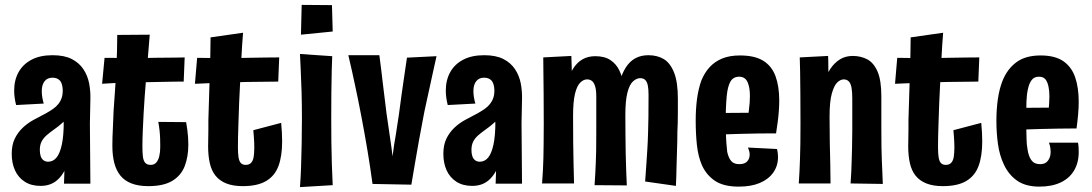

<svg xmlns="http://www.w3.org/2000/svg" viewBox="-20 -752 4469 786"><path d="M242 0 245 -91 237 -381Q236 -411 225 -422.5Q214 -434 195 -434Q174 -434 162.5 -419.5Q151 -405 151 -379Q151 -367 153 -354.5Q155 -342 159 -328L46 -322Q42 -337 40 -352Q38 -367 38 -381Q38 -424 56 -456.5Q74 -489 109 -507.5Q144 -526 195 -526Q243 -526 273.5 -510.5Q304 -495 321.5 -468.5Q339 -442 345 -410Q351 -378 350 -345L348 -247L350 0ZM146 9Q108 9 81.5 -8Q55 -25 41.5 -54.5Q28 -84 28 -122Q28 -159 40.5 -184.5Q53 -210 73 -229Q93 -248 118 -261.5Q143 -275 168 -288Q184 -297 197 -306Q210 -315 219 -326.5Q228 -338 232.5 -351.5Q237 -365 237 -381L288 -352Q284 -317 270 -292.5Q256 -268 237.5 -251Q219 -234 200 -221Q183 -209 170 -197.5Q157 -186 150 -172Q143 -158 143 -138Q143 -124 146.5 -113Q150 -102 158 -96Q166 -90 177 -90Q197 -90 211 -106.5Q225 -123 233 -159.5Q241 -196 241 -255L283 -307Q283 -238 277 -180.5Q271 -123 256 -80.5Q241 -38 214 -14.5Q187 9 146 9Z M587 10Q547 10 518.5 -1Q490 -12 473 -33Q456 -54 448 -84.5Q440 -115 440 -155Q440 -189 442 -225Q444 -261 445 -298Q448 -337 450 -369.5Q452 -402 454 -430.5Q456 -459 457 -487Q458 -515 459 -544.5Q460 -574 460 -609L593 -610Q589 -562 585.5 -518.5Q582 -475 578.5 -435.5Q575 -396 572.5 -359.5Q570 -323 568 -289Q566 -250 564.5 -216Q563 -182 563 -151Q563 -128 565 -111Q567 -94 574.5 -85.5Q582 -77 597 -77Q611 -77 619.5 -86.5Q628 -96 632 -112.5Q636 -129 636 -151Q636 -168 635.5 -185Q635 -202 633 -219.5Q631 -237 628 -253L742 -252Q745 -235 747 -219.5Q749 -204 750 -189Q751 -174 751 -160Q751 -110 736 -71.5Q721 -33 685 -11.5Q649 10 587 10ZM398 -409 408 -515Q411 -515 421.5 -515Q432 -515 446 -515Q460 -515 474.5 -514.5Q489 -514 501.5 -514Q514 -514 523 -514Q538 -514 564.5 -514.5Q591 -515 620.5 -515.5Q650 -516 676.5 -516Q703 -516 719.5 -516.5Q736 -517 736 -517L732 -418Q732 -418 717.5 -418Q703 -418 679.5 -417.5Q656 -417 629 -416.5Q602 -416 577.5 -415.5Q553 -415 537 -415Q517 -415 493.5 -414Q470 -413 448.5 -412Q427 -411 412.5 -410Q398 -409 398 -409Z M974 10Q934 10 906.5 -1Q879 -12 862.5 -32.5Q846 -53 839 -83.5Q832 -114 832 -153Q832 -169 832.5 -186Q833 -203 833 -222Q833 -241 833 -261Q834 -293 835 -325.5Q836 -358 837 -390.5Q838 -423 839 -457Q840 -491 841 -526.5Q842 -562 842 -599L975 -618Q971 -569 968.5 -520Q966 -471 963.5 -424Q961 -377 959 -332Q957 -287 956 -245Q955 -217 954.5 -192.5Q954 -168 954 -149Q954 -124 956.5 -108Q959 -92 966 -84.5Q973 -77 986 -77Q1000 -77 1008 -85.5Q1016 -94 1018.5 -110Q1021 -126 1021 -149Q1021 -160 1020.5 -171Q1020 -182 1019 -194.5Q1018 -207 1017 -219L1131 -249Q1133 -228 1134 -209Q1135 -190 1135 -173Q1135 -113 1120 -72.5Q1105 -32 1069.5 -11Q1034 10 974 10ZM778 -409 787 -515Q793 -515 809.5 -515Q826 -515 845.5 -514.5Q865 -514 882.5 -514Q900 -514 910 -514Q925 -514 949.5 -514.5Q974 -515 1004.5 -515.5Q1035 -516 1066 -516.5Q1097 -517 1123 -517L1119 -418Q1100 -418 1078.5 -417.5Q1057 -417 1035 -417Q1013 -417 992.5 -416.5Q972 -416 954 -415.5Q936 -415 925 -415Q906 -415 879.5 -413.5Q853 -412 826 -411Q799 -410 778 -409Z M1208 14Q1211 -24 1212.5 -69.5Q1214 -115 1215 -165Q1216 -215 1216 -267Q1216 -325 1214.5 -376.5Q1213 -428 1211 -467.5Q1209 -507 1208 -531L1340 -522Q1339 -501 1338 -462.5Q1337 -424 1336.5 -374Q1336 -324 1336 -266Q1336 -218 1336.5 -171.5Q1337 -125 1338.5 -80.5Q1340 -36 1342 6ZM1212 -610 1215 -732 1339 -731 1342 -623Z M1406 -526H1533Q1537 -495 1540.5 -467.5Q1544 -440 1547 -412.5Q1550 -385 1554 -355.5Q1558 -326 1562 -290Q1567 -259 1570.5 -231.5Q1574 -204 1578.5 -176Q1583 -148 1587 -112Q1590 -138 1593.5 -159.5Q1597 -181 1600.5 -201Q1604 -221 1606.5 -240.5Q1609 -260 1613 -283Q1619 -331 1624.5 -368.5Q1630 -406 1635 -441Q1640 -476 1646 -516L1767 -522Q1760 -490 1752.5 -456.5Q1745 -423 1738 -390Q1731 -357 1724 -326Q1717 -295 1712 -267Q1703 -220 1695 -176Q1687 -132 1679.5 -87.5Q1672 -43 1664 4L1505 1Q1500 -36 1495 -69Q1490 -102 1484.5 -135Q1479 -168 1473 -201.5Q1467 -235 1460 -272Q1453 -309 1446.5 -341Q1440 -373 1433.5 -403Q1427 -433 1420.5 -463Q1414 -493 1406 -526Z M2009 0 2012 -91 2004 -381Q2003 -411 1992 -422.5Q1981 -434 1962 -434Q1941 -434 1929.5 -419.5Q1918 -405 1918 -379Q1918 -367 1920 -354.5Q1922 -342 1926 -328L1813 -322Q1809 -337 1807 -352Q1805 -367 1805 -381Q1805 -424 1823 -456.5Q1841 -489 1876 -507.5Q1911 -526 1962 -526Q2010 -526 2040.5 -510.5Q2071 -495 2088.5 -468.5Q2106 -442 2112 -410Q2118 -378 2117 -345L2115 -247L2117 0ZM1913 9Q1875 9 1848.5 -8Q1822 -25 1808.5 -54.5Q1795 -84 1795 -122Q1795 -159 1807.5 -184.5Q1820 -210 1840 -229Q1860 -248 1885 -261.5Q1910 -275 1935 -288Q1951 -297 1964 -306Q1977 -315 1986 -326.5Q1995 -338 1999.5 -351.5Q2004 -365 2004 -381L2055 -352Q2051 -317 2037 -292.5Q2023 -268 2004.5 -251Q1986 -234 1967 -221Q1950 -209 1937 -197.5Q1924 -186 1917 -172Q1910 -158 1910 -138Q1910 -124 1913.5 -113Q1917 -102 1925 -96Q1933 -90 1944 -90Q1964 -90 1978 -106.5Q1992 -123 2000 -159.5Q2008 -196 2008 -255L2050 -307Q2050 -238 2044 -180.5Q2038 -123 2023 -80.5Q2008 -38 1981 -14.5Q1954 9 1913 9Z M2546 7 2414 6Q2416 -21 2417 -42.5Q2418 -64 2419 -85.5Q2420 -107 2420.5 -135Q2421 -163 2421 -206Q2421 -224 2421 -242Q2421 -260 2421 -278Q2421 -296 2421 -316Q2421 -336 2421 -358Q2421 -383 2416.5 -398Q2412 -413 2404 -420Q2396 -427 2383 -427Q2369 -427 2355.5 -414Q2342 -401 2334 -368.5Q2326 -336 2326 -277L2283 -229Q2284 -284 2288 -330Q2292 -376 2301.5 -411.5Q2311 -447 2326.5 -471.5Q2342 -496 2364.5 -509Q2387 -522 2417 -522Q2455 -522 2479 -506Q2503 -490 2515.5 -463.5Q2528 -437 2533.5 -405Q2539 -373 2539.5 -340.5Q2540 -308 2540 -280Q2540 -238 2540.5 -198.5Q2541 -159 2541.5 -122.5Q2542 -86 2543.5 -53Q2545 -20 2546 7ZM2199 -1Q2201 -28 2202.5 -52.5Q2204 -77 2204.5 -103.5Q2205 -130 2205.5 -164.5Q2206 -199 2206 -247Q2206 -314 2205.5 -367Q2205 -420 2204.5 -458.5Q2204 -497 2204 -517L2319 -523Q2320 -509 2320.5 -475Q2321 -441 2322 -390.5Q2323 -340 2326 -277Q2326 -219 2326.5 -170Q2327 -121 2328 -80Q2329 -39 2330 -1ZM2747 9 2621 -9Q2624 -48 2626 -79Q2628 -110 2630 -140.5Q2632 -171 2633 -208Q2634 -233 2634.5 -273.5Q2635 -314 2635 -363Q2635 -387 2632 -402Q2629 -417 2621.5 -424.5Q2614 -432 2601 -432Q2586 -432 2571.5 -419Q2557 -406 2548.5 -373Q2540 -340 2540 -280L2498 -228Q2498 -285 2502 -332Q2506 -379 2516 -415Q2526 -451 2542 -476Q2558 -501 2581 -513.5Q2604 -526 2634 -526Q2671 -526 2697.5 -510Q2724 -494 2739.5 -455Q2755 -416 2755 -349Q2755 -322 2755 -296Q2755 -270 2754.5 -248.5Q2754 -227 2753 -212Q2753 -171 2751.5 -136.5Q2750 -102 2749.5 -67Q2749 -32 2747 9Z M3004 12Q2942 12 2906.5 -12Q2871 -36 2853 -77Q2838 -112 2833 -158Q2828 -204 2828 -258Q2828 -307 2833.5 -347.5Q2839 -388 2851 -422Q2864 -454 2885 -477Q2906 -500 2936.5 -512.5Q2967 -525 3009 -525Q3070 -525 3105 -503Q3140 -481 3155 -439.5Q3170 -398 3170 -341Q3170 -321 3168.5 -299.5Q3167 -278 3164 -254.5Q3161 -231 3157 -206L3042 -271Q3044 -288 3046 -303Q3048 -318 3049 -332.5Q3050 -347 3050 -359Q3050 -395 3040 -416.5Q3030 -438 3006 -438Q2982 -438 2970.5 -418.5Q2959 -399 2955 -359Q2954 -347 2953 -333Q2952 -319 2951.5 -303.5Q2951 -288 2951 -271Q2951 -241 2951.5 -215Q2952 -189 2953.5 -168Q2955 -147 2957 -130Q2963 -104 2974 -92Q2985 -80 3006 -80Q3029 -80 3039 -91.5Q3049 -103 3049 -119Q3049 -126 3047 -133.5Q3045 -141 3042 -148L3161 -142Q3163 -134 3164 -125.5Q3165 -117 3165 -109Q3165 -73 3145.5 -45.5Q3126 -18 3090.5 -3Q3055 12 3004 12ZM2863 -198 2860 -289 3134 -291 3157 -206Q3157 -206 3136.5 -206Q3116 -206 3083 -205.5Q3050 -205 3010.5 -204Q2971 -203 2932.5 -201.5Q2894 -200 2863 -198Z M3594 1 3462 -1Q3464 -28 3465 -49.5Q3466 -71 3466.5 -93.5Q3467 -116 3468 -145.5Q3469 -175 3469 -218Q3469 -236 3469 -255Q3469 -274 3469 -296.5Q3469 -319 3469 -349Q3469 -375 3466 -392.5Q3463 -410 3455 -418.5Q3447 -427 3434 -427Q3421 -427 3408 -415Q3395 -403 3385.5 -370Q3376 -337 3376 -274L3334 -256Q3334 -300 3339 -339.5Q3344 -379 3353.5 -412.5Q3363 -446 3379.5 -470.5Q3396 -495 3418.5 -509Q3441 -523 3471 -523Q3504 -523 3530.5 -509Q3557 -495 3572.5 -459Q3588 -423 3588 -358Q3588 -325 3588 -302Q3588 -279 3588 -260.5Q3588 -242 3588 -222Q3588 -179 3588.5 -148.5Q3589 -118 3590 -95Q3591 -72 3592 -49.5Q3593 -27 3594 1ZM3250 -1Q3252 -28 3253 -52Q3254 -76 3255 -102.5Q3256 -129 3256.5 -163.5Q3257 -198 3257 -247Q3257 -314 3256.5 -367Q3256 -420 3255.5 -458.5Q3255 -497 3254 -517L3370 -523Q3371 -509 3371 -474.5Q3371 -440 3372.5 -388.5Q3374 -337 3376 -274Q3376 -213 3377 -165.5Q3378 -118 3379 -79Q3380 -40 3380 -1Z M3840 10Q3800 10 3772.5 -1Q3745 -12 3728.5 -32.5Q3712 -53 3705 -83.5Q3698 -114 3698 -153Q3698 -169 3698.5 -186Q3699 -203 3699 -222Q3699 -241 3699 -261Q3700 -293 3701 -325.5Q3702 -358 3703 -390.5Q3704 -423 3705 -457Q3706 -491 3707 -526.5Q3708 -562 3708 -599L3841 -618Q3837 -569 3834.5 -520Q3832 -471 3829.5 -424Q3827 -377 3825 -332Q3823 -287 3822 -245Q3821 -217 3820.5 -192.5Q3820 -168 3820 -149Q3820 -124 3822.5 -108Q3825 -92 3832 -84.5Q3839 -77 3852 -77Q3866 -77 3874 -85.5Q3882 -94 3884.5 -110Q3887 -126 3887 -149Q3887 -160 3886.5 -171Q3886 -182 3885 -194.5Q3884 -207 3883 -219L3997 -249Q3999 -228 4000 -209Q4001 -190 4001 -173Q4001 -113 3986 -72.5Q3971 -32 3935.5 -11Q3900 10 3840 10ZM3644 -409 3653 -515Q3659 -515 3675.5 -515Q3692 -515 3711.5 -514.5Q3731 -514 3748.5 -514Q3766 -514 3776 -514Q3791 -514 3815.5 -514.5Q3840 -515 3870.5 -515.5Q3901 -516 3932 -516.5Q3963 -517 3989 -517L3985 -418Q3966 -418 3944.5 -417.5Q3923 -417 3901 -417Q3879 -417 3858.5 -416.5Q3838 -416 3820 -415.5Q3802 -415 3791 -415Q3772 -415 3745.5 -413.5Q3719 -412 3692 -411Q3665 -410 3644 -409Z M4235 12Q4178 12 4143 -13Q4108 -38 4089 -80Q4072 -116 4065.5 -161.5Q4059 -207 4059 -258Q4059 -305 4065 -346.5Q4071 -388 4084 -421Q4103 -469 4140.5 -497Q4178 -525 4240 -525Q4299 -525 4333 -501.5Q4367 -478 4381.5 -435.5Q4396 -393 4396 -335Q4396 -310 4393.5 -282.5Q4391 -255 4387 -226L4273 -302Q4274 -317 4275 -330.5Q4276 -344 4276 -357Q4276 -381 4272 -399Q4268 -417 4259.5 -427.5Q4251 -438 4233 -438Q4214 -438 4203.5 -424.5Q4193 -411 4188 -387Q4183 -365 4182 -335.5Q4181 -306 4181 -271Q4181 -246 4181.5 -223Q4182 -200 4182.5 -180Q4183 -160 4186 -144Q4190 -113 4202 -96.5Q4214 -80 4237 -80Q4253 -80 4262 -86.5Q4271 -93 4276 -104.5Q4281 -116 4281 -130Q4281 -139 4279.5 -148.5Q4278 -158 4274 -168H4393Q4395 -158 4395.5 -148.5Q4396 -139 4396 -130Q4396 -86 4377 -54Q4358 -22 4322 -5Q4286 12 4235 12ZM4094 -218 4090 -310 4364 -312 4387 -226Q4387 -226 4367 -226Q4347 -226 4314 -225.5Q4281 -225 4241.5 -224Q4202 -223 4163 -221.5Q4124 -220 4094 -218Z"/></svg>

Font: Truculenta ExtraBold
Style: Regular
Weight: 800
Version: Version 1.002